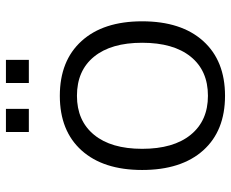

<svg xmlns="http://www.w3.org/2000/svg" viewBox="-86 -684 778 647"><g transform="rotate(-90 303.5 -360.0)"><path d="M54.7 -270.5Q54.7 -401.4 120.6 -474.6Q186.5 -547.9 304.7 -547.9Q422.9 -547.9 489.3 -474.6Q555.7 -401.4 555.7 -270.5Q555.7 -138.7 489.3 -64.9Q422.9 8.8 304.7 8.8Q186.5 8.8 120.6 -64.9Q54.7 -138.7 54.7 -270.5ZM126 -270.5Q126 -165 173.3 -106.9Q220.7 -48.8 304.7 -48.8Q389.6 -48.8 436.5 -106.9Q483.4 -165 483.4 -270.5Q483.4 -375 436.5 -432.6Q389.6 -490.2 304.7 -490.2Q220.7 -490.2 173.3 -432.6Q126 -375 126 -270.5ZM182.6 -652.3V-729.5H260.7V-652.3ZM347.7 -652.3V-729.5H425.8V-652.3Z"/></g></svg>

Font: Min Sans Light
Style: Regular
Weight: 300
Designer: Jinseong-Kim, NotoSansCJK, Nunito
Foundry: Jinseong-Kim
Version: Version 1.400;Glyphs 3.1.2 (3151)